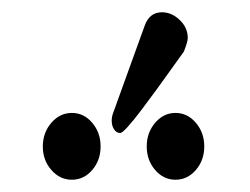

<svg xmlns="http://www.w3.org/2000/svg" viewBox="-20 -813 408 313"><path d="M244.1 -793Q259.8 -793 272.9 -780.5Q286.1 -768.1 286.1 -751Q286.1 -745.1 279.8 -729Q274.4 -721.7 260.5 -702.1Q246.6 -682.6 234.9 -666.5Q223.1 -650.4 210.2 -633.3Q197.3 -616.2 188.2 -606.2Q179.2 -596.2 175.8 -596.2Q169.9 -596.2 166 -602.1Q162.1 -607.9 162.1 -616.2Q162.1 -622.1 164.1 -627.9L215.8 -771Q223.6 -793 244.1 -793ZM63.7 -535.9Q49.8 -551.8 49.8 -574.2Q49.8 -596.7 63.7 -612.8Q77.6 -628.9 97.2 -628.9Q116.7 -628.9 130.4 -612.8Q144 -596.7 144 -574.2Q144 -551.8 130.4 -535.9Q116.7 -520 97.2 -520Q77.6 -520 63.7 -535.9ZM232.9 -535.9Q219.2 -551.8 219.2 -574.2Q219.2 -596.7 232.9 -612.8Q246.6 -628.9 266.1 -628.9Q285.6 -628.9 299.3 -612.8Q313 -596.7 313 -574.2Q313 -551.8 299.3 -535.9Q285.6 -520 266.1 -520Q246.6 -520 232.9 -535.9Z"/></svg>

Font: Linear Smooth Low Contrast
Style: Regular
Weight: 500
Designer: Philipp H. Poll, Flanker
Foundry: Philipp H. Poll, reworked by Flanker
Version: Version 1.010 | FøM Fix